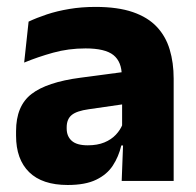

<svg xmlns="http://www.w3.org/2000/svg" viewBox="-20 -524 567 556"><path d="M332.4 0 337.1 -123 333.6 -130.7V-284L332.7 -303.9Q332.7 -345.1 308.5 -364.5Q284.3 -383.8 227.8 -383.8Q178.3 -383.8 133.8 -371.4Q89.3 -359 50 -342.8L62.8 -461.4Q86.3 -472.5 115.7 -482.3Q145.2 -492.1 180.6 -498Q215.9 -504 256.4 -504Q321 -504 364.6 -489Q408.1 -474 434 -446.4Q460 -418.8 471.4 -380.6Q482.9 -342.5 482.9 -296.4V0ZM176 11.7Q102.4 11.7 64.5 -25.4Q26.5 -62.6 26.5 -131V-144.3Q26.5 -217.1 71.1 -251.7Q115.8 -286.3 213.3 -299L345.3 -316.5L354.3 -224.6L237.3 -207.7Q201.8 -202.8 187.5 -190.8Q173.1 -178.8 173.1 -155.4V-151.8Q173.1 -129.5 187.6 -116.4Q202.1 -103.2 234.1 -103.2Q262 -103.2 282.1 -111.5Q302.3 -119.8 315.4 -133.8Q328.6 -147.7 335.1 -164.4L356.6 -102.7H331.3Q323.6 -70.3 306.7 -44.5Q289.8 -18.6 258.4 -3.5Q227.1 11.7 176 11.7Z"/></svg>

Font: Anek Tamil Medium
Style: Regular
Weight: 500
Designer: Aadarsh Rajan (Tamil), Yesha Goshar (Latin)
Foundry: Ek Type
Version: Version 1.003